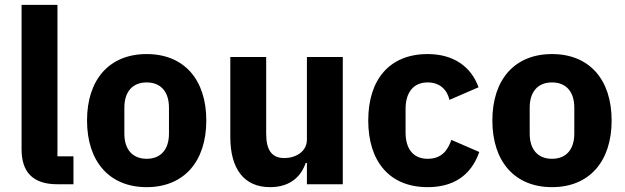

<svg xmlns="http://www.w3.org/2000/svg" viewBox="-20 -760 2579 792"><path d="M283 0V-115H217V-740H69V-144C69 -51 115 0 216 0Z M585 12C739 12 831 -94 831 -263C831 -432 739 -537 585 -537C431 -537 339 -432 339 -263C339 -94 431 12 585 12ZM585 -105C527 -105 493 -143 493 -209V-316C493 -382 527 -420 585 -420C643 -420 677 -382 677 -316V-209C677 -143 643 -105 585 -105Z M1246 0H1394V-525H1246V-184C1246 -134 1199 -108 1153 -108C1099 -108 1078 -144 1078 -208V-525H930V-195C930 -63 987 12 1094 12C1180 12 1223 -35 1241 -88H1246Z M1744 12C1847 12 1922 -33 1957 -133L1842 -183C1827 -141 1803 -105 1744 -105C1684 -105 1653 -147 1653 -213V-311C1653 -377 1684 -420 1744 -420C1796 -420 1825 -388 1834 -348L1954 -400C1923 -486 1850 -537 1744 -537C1586 -537 1499 -431 1499 -263C1499 -95 1586 12 1744 12Z M2257 12C2411 12 2503 -94 2503 -263C2503 -432 2411 -537 2257 -537C2103 -537 2011 -432 2011 -263C2011 -94 2103 12 2257 12ZM2257 -105C2199 -105 2165 -143 2165 -209V-316C2165 -382 2199 -420 2257 -420C2315 -420 2349 -382 2349 -316V-209C2349 -143 2315 -105 2257 -105Z"/></svg>

Font: LVC Sans
Style: Bold
Weight: 700
Designer: Mike Abbink, Paul van der Laan, Pieter van Rosmalen
Foundry: Bold Monday
Version: Version 3.0